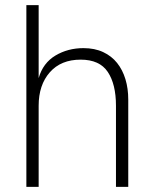

<svg xmlns="http://www.w3.org/2000/svg" viewBox="-20 -730 604 750"><path d="M83 0V-710H131V-425Q148 -484 196.5 -513Q245 -542 306 -542Q350 -542 383 -526.5Q416 -511 437.5 -484Q459 -457 470 -420.5Q481 -384 481 -341V0H433V-317Q433 -401 401 -449Q369 -497 295 -497Q218 -497 174.5 -447.5Q131 -398 131 -317V0Z"/></svg>

Font: Geist ExtLt
Style: Regular
Weight: 400
Designer: Basement.studio, Andrés Briganti, Mateo Zaragoza
Foundry: Basement.studio, Vercel, Andrés Briganti, Guido Ferreyra, Mateo Zaragoza
Version: Version 1.401